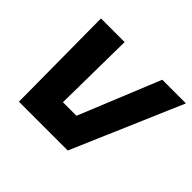

<svg xmlns="http://www.w3.org/2000/svg" viewBox="-126 -714 887 887"><g transform="rotate(45 317.5 -270.0)"><path d="M84 0 80 -540H234.5L229.5 -142H318L480.5 -540H635L403 0ZM159.5 -71H359L531 -470L359 -71H159.5L157 -470Z"/></g></svg>

Font: Tourney Black
Style: Italic
Weight: 900
Italic angle: -12°
Version: Version 1.015